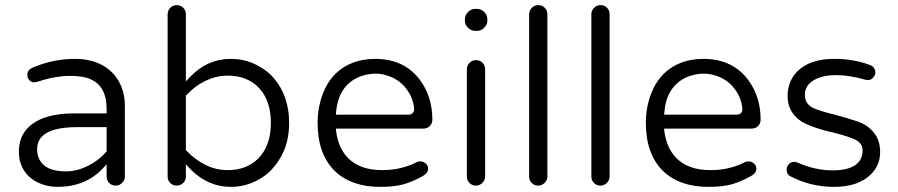

<svg xmlns="http://www.w3.org/2000/svg" viewBox="-20 -729 3509 750"><path d="M396.5 -86.9V-39.1Q396.5 -24.4 406.7 -14.2Q417 -3.9 431.6 -3.9Q446.3 -3.9 457 -14.6Q467.8 -25.4 467.8 -39.1V-315.4Q467.8 -366.2 446.3 -407.2Q424.8 -448.2 382.8 -472.7Q336.9 -499 272.5 -499Q187.5 -499 107.4 -464.8Q99.6 -460.9 94.7 -457Q86.9 -449.2 86.9 -436.5Q86.9 -423.8 95.2 -415.5Q103.5 -407.2 113.3 -407.2L125 -409.2Q175.8 -425.8 211.9 -429.7Q232.4 -432.6 250.5 -432.6Q268.6 -432.6 279.3 -431.6Q290 -430.7 299.8 -429.2Q309.6 -427.7 318.4 -425.3Q327.1 -422.9 335 -418.9Q396.5 -391.6 396.5 -302.7V-286.1H269.5Q145.5 -286.1 89.8 -230.5Q53.7 -194.3 53.7 -136.7Q53.7 -79.1 90.8 -42Q107.4 -25.4 128.9 -15.6Q164.1 1 204.1 1Q312.5 1 379.9 -69.3ZM237.3 -59.6Q158.2 -59.6 134.8 -104.5Q125 -122.1 125 -146.5Q125 -176.8 144.5 -196.3Q180.7 -232.4 281.2 -232.4H396.5V-137.7Q388.7 -129.9 383.8 -124Q357.4 -97.7 323.2 -81.1Q281.2 -59.6 237.3 -59.6Z M706.1 -39.1V-86.9Q724.6 -67.4 726.6 -65.4Q793.9 1 881.8 1Q941.4 1 993.7 -29.3Q1045.9 -59.6 1077.1 -116.2Q1109.4 -171.9 1109.4 -249Q1109.4 -353.5 1049.8 -423.8Q1026.4 -451.2 992.2 -469.7Q942.4 -499 881.8 -499Q790 -499 722.7 -428.7L706.1 -411.1V-672.9Q706.1 -688.5 695.8 -698.7Q685.5 -709 670.9 -709Q655.3 -709 645 -698.2Q634.8 -687.5 634.8 -672.9V-39.1Q634.8 -24.4 645 -14.2Q655.3 -3.9 669.9 -3.9Q684.6 -3.9 696.3 -14.6Q706.1 -25.4 706.1 -39.1ZM869.1 -64.5Q824.2 -64.5 784.2 -84Q741.2 -105.5 709 -139.6L706.1 -142.6V-355.5Q726.6 -377 745.1 -390.6Q804.7 -433.6 869.1 -433.6Q947.3 -433.6 992.7 -384.3Q1038.1 -335 1038.1 -249Q1038.1 -159.2 988.3 -109.4Q943.4 -64.5 869.1 -64.5Z M1652.3 -69.3Q1652.3 -82 1643.6 -89.8Q1633.8 -98.6 1622.1 -98.6Q1614.3 -98.6 1608.4 -95.7Q1555.7 -69.3 1498 -65.4Q1486.3 -64.5 1472.7 -64.5Q1386.7 -64.5 1339.8 -111.3Q1301.8 -150.4 1293 -215.8L1292 -226.6H1632.8Q1649.4 -226.6 1659.2 -236.8Q1668.9 -247.1 1668.9 -261.7Q1668.9 -348.6 1623 -413.1Q1561.5 -499 1445.3 -499Q1349.6 -499 1289.1 -439.5Q1243.2 -392.6 1226.6 -312.5Q1220.7 -281.2 1220.7 -249Q1220.7 -128.9 1286.1 -62.5Q1351.6 1 1464.8 1Q1519.5 1 1555.2 -8.8Q1590.8 -18.6 1630.9 -41Q1652.3 -52.7 1652.3 -69.3ZM1594.7 -324.2Q1596.7 -315.4 1597.2 -309.6Q1597.7 -303.7 1597.7 -300.8Q1597.7 -293 1591.8 -287.1Q1585.9 -281.2 1576.2 -281.2H1292Q1293.9 -302.7 1295.9 -314Q1297.9 -325.2 1300.8 -335Q1319.3 -398.4 1376 -425.8Q1376 -425.8 1376 -425.8Q1412.1 -441.4 1446.8 -441.4Q1481.4 -441.4 1515.6 -424.8Q1549.8 -408.2 1572.3 -375Q1587.9 -353.5 1594.7 -324.2Z M1836.9 -608.4H1842.8Q1863.3 -608.4 1876 -626Q1883.8 -635.7 1883.8 -649.4V-653.3Q1883.8 -669.9 1871.6 -682.1Q1859.4 -694.3 1842.8 -694.3H1836.9Q1820.3 -694.3 1808.1 -682.1Q1795.9 -669.9 1795.9 -653.3V-649.4Q1795.9 -632.8 1808.1 -620.6Q1820.3 -608.4 1836.9 -608.4ZM1875 -39.1V-458Q1875 -473.6 1864.7 -483.9Q1854.5 -494.1 1839.8 -494.1Q1824.2 -494.1 1814 -483.4Q1803.7 -472.7 1803.7 -458V-39.1Q1803.7 -24.4 1814 -14.2Q1824.2 -3.9 1838.9 -3.9Q1853.5 -3.9 1864.3 -14.6Q1875 -25.4 1875 -39.1Z M2118.2 -39.1V-672.9Q2118.2 -688.5 2107.9 -698.7Q2097.7 -709 2083 -709Q2067.4 -709 2057.1 -698.2Q2046.9 -687.5 2046.9 -672.9V-39.1Q2046.9 -24.4 2057.1 -14.2Q2067.4 -3.9 2082 -3.9Q2096.7 -3.9 2107.4 -14.6Q2118.2 -25.4 2118.2 -39.1Z M2361.3 -39.1V-672.9Q2361.3 -688.5 2351.1 -698.7Q2340.8 -709 2326.2 -709Q2310.5 -709 2300.3 -698.2Q2290 -687.5 2290 -672.9V-39.1Q2290 -24.4 2300.3 -14.2Q2310.5 -3.9 2325.2 -3.9Q2339.8 -3.9 2350.6 -14.6Q2361.3 -25.4 2361.3 -39.1Z M2934.6 -69.3Q2934.6 -82 2925.8 -89.8Q2916 -98.6 2904.3 -98.6Q2896.5 -98.6 2890.6 -95.7Q2837.9 -69.3 2780.3 -65.4Q2768.6 -64.5 2754.9 -64.5Q2668.9 -64.5 2622.1 -111.3Q2584 -150.4 2575.2 -215.8L2574.2 -226.6H2915Q2931.6 -226.6 2941.4 -236.8Q2951.2 -247.1 2951.2 -261.7Q2951.2 -348.6 2905.3 -413.1Q2843.8 -499 2727.5 -499Q2631.8 -499 2571.3 -439.5Q2525.4 -392.6 2508.8 -312.5Q2502.9 -281.2 2502.9 -249Q2502.9 -128.9 2568.4 -62.5Q2633.8 1 2747.1 1Q2801.8 1 2837.4 -8.8Q2873 -18.6 2913.1 -41Q2934.6 -52.7 2934.6 -69.3ZM2877 -324.2Q2878.9 -315.4 2879.4 -309.6Q2879.9 -303.7 2879.9 -300.8Q2879.9 -293 2874 -287.1Q2868.2 -281.2 2858.4 -281.2H2574.2Q2576.2 -302.7 2578.1 -314Q2580.1 -325.2 2583 -335Q2601.6 -398.4 2658.2 -425.8Q2658.2 -425.8 2658.2 -425.8Q2694.3 -441.4 2729 -441.4Q2763.7 -441.4 2797.9 -424.8Q2832 -408.2 2854.5 -375Q2870.1 -353.5 2877 -324.2Z M3390.6 -467.8Q3385.7 -472.7 3377 -475.6Q3314.5 -499 3238.3 -499Q3143.6 -499 3094.7 -450.2Q3056.6 -412.1 3056.6 -353.5Q3056.6 -293.9 3104.5 -258.8Q3141.6 -232.4 3236.3 -210.9Q3236.3 -210.9 3236.3 -210.9Q3313.5 -191.4 3332 -176.8Q3349.6 -163.1 3349.6 -141.6Q3349.6 -111.3 3330.1 -91.8Q3301.8 -63.5 3232.4 -63.5Q3164.1 -63.5 3095.7 -93.8Q3088.9 -96.7 3083 -96.7Q3069.3 -96.7 3061.5 -87.9Q3052.7 -78.1 3052.7 -66.4Q3052.7 -49.8 3064.5 -42Q3144.5 1 3238.3 1Q3333 1 3382.8 -48.8Q3418 -84 3418 -134.8Q3418 -179.7 3395.5 -208Q3373 -238.3 3335 -252.9Q3294.9 -266.6 3243.2 -280.3Q3180.7 -295.9 3155.3 -307.6Q3124 -324.2 3124 -358.4Q3124 -394.5 3157.7 -415Q3191.4 -435.5 3245.1 -435.5Q3298.8 -435.5 3358.4 -418L3370.1 -416Q3384.8 -416 3394.5 -430.7Q3399.4 -437.5 3399.4 -447.3Q3399.4 -457 3390.6 -467.8Z"/></svg>

Font: FakePearl
Style: ExtraLight
Weight: 300
Version: Version 1.2